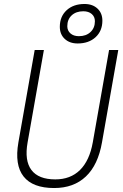

<svg xmlns="http://www.w3.org/2000/svg" viewBox="-20 -948 626 978"><path d="M255.9 9.8Q146.5 9.8 100.1 -49.1Q53.7 -107.9 73.7 -222.7L156.7 -693.4H203.6L120.6 -222.7Q104 -129.9 140.1 -82Q176.3 -34.2 261.7 -34.2Q338.9 -34.2 387.5 -82Q436 -129.9 452.6 -222.7L535.6 -693.4H582.5L499.5 -222.7Q479.5 -107.9 417.5 -49.1Q355.5 9.8 255.9 9.8ZM375.5 -726.6Q334.5 -726.6 309.6 -750Q284.7 -773.4 284.7 -811.5Q284.7 -863.8 319.3 -895.8Q354 -927.7 410.6 -927.7Q451.7 -927.7 476.6 -904.3Q501.5 -880.9 501.5 -842.8Q501.5 -790.5 466.8 -758.5Q432.1 -726.6 375.5 -726.6ZM381.8 -763.7Q418.5 -763.7 440.9 -784.7Q463.4 -805.7 463.4 -839.8Q463.4 -862.8 447.3 -876.7Q431.2 -890.6 404.3 -890.6Q367.7 -890.6 345.2 -869.9Q322.8 -849.1 322.8 -814.5Q322.8 -792 338.9 -777.8Q355 -763.7 381.8 -763.7Z"/></svg>

Font: Cascadia Mono ExtraLight
Style: Italic
Weight: 200
Italic angle: -10°
Monospace: yes
Designer: Aaron Bell
Foundry: Saja Typeworks
Version: Version 2404.023; ttfautohint (v1.8.4)